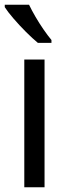

<svg xmlns="http://www.w3.org/2000/svg" viewBox="-24 -786 285 806"><path d="M163 0H78V-536H163ZM98 -766Q109 -743 125 -715.5Q141 -688 159 -662Q177 -636 192 -618V-606H135Q113 -624 85 -652Q57 -680 32.5 -708.5Q8 -737 -4 -756V-766Z"/></svg>

Font: Noto Sans Tamil SemiCondensed
Style: Regular
Weight: 400
Width: 4
Designer: Jelle Bosma - Monotype Design Team
Foundry: Monotype Imaging Inc.
Version: Version 2.004; ttfautohint (v1.8.4.7-5d5b)